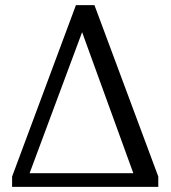

<svg xmlns="http://www.w3.org/2000/svg" viewBox="-20 -726 665 746"><path d="M27 -40 275 -706H347L595 -40V0H27ZM498 -53 299 -601 95 -53Z"/></svg>

Font: TavirajRegular
Style: Regular
Weight: 400
Designer: Katatrad Team
Foundry: CadsonDemak
Version: Version 1.000